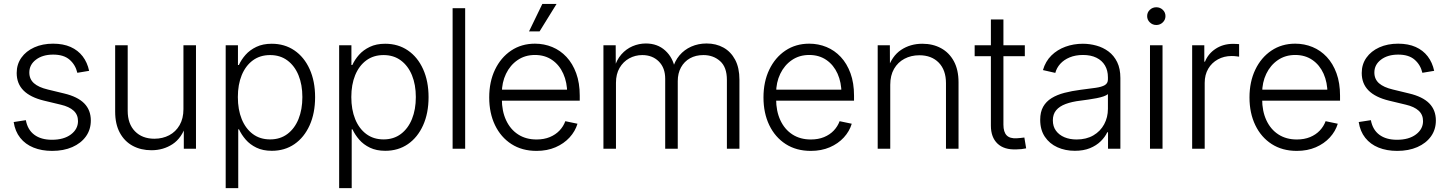

<svg xmlns="http://www.w3.org/2000/svg" viewBox="-20 -770 7503 994"><path d="M250 11.2Q195.8 11.2 153.6 -5.9Q111.3 -22.9 84.7 -56.4Q58.1 -89.8 50.8 -138.2L113.8 -147.9Q123 -98.1 157.7 -72.3Q192.4 -46.4 249 -46.4Q310.5 -46.4 347.2 -74Q383.8 -101.6 383.8 -143.1Q383.8 -176.3 361.1 -197Q338.4 -217.8 294.9 -228L207.5 -249Q137.2 -266.1 101.8 -301.5Q66.4 -336.9 66.4 -392.1Q66.4 -437 90.6 -471.2Q114.7 -505.4 157.5 -524.7Q200.2 -543.9 254.9 -543.9Q307.1 -543.9 345.5 -526.9Q383.8 -509.8 408 -478.3Q432.1 -446.8 441.4 -403.3L380.4 -393.1Q370.6 -434.6 340.3 -460.9Q310.1 -487.3 255.4 -487.3Q200.7 -487.3 166.3 -461.2Q131.8 -435.1 131.8 -394.5Q131.8 -360.4 155.8 -339.1Q179.7 -317.9 227.5 -306.6L312 -286.1Q381.8 -269.5 416 -234.9Q450.2 -200.2 450.2 -146Q450.2 -99.1 424.8 -63.7Q399.4 -28.3 354.2 -8.5Q309.1 11.2 250 11.2Z M764.2 7.8Q709.5 7.8 667 -15.1Q624.5 -38.1 600.3 -82.8Q576.2 -127.4 576.2 -191.9V-535.6H641.1V-196.3Q641.1 -128.9 678.7 -90.3Q716.3 -51.8 779.3 -51.8Q821.8 -51.8 856 -69.8Q890.1 -87.9 909.9 -122.3Q929.7 -156.7 929.7 -204.6V-535.6H994.6V0H931.6V-125.5H943.8Q921.4 -55.2 873.3 -23.7Q825.2 7.8 764.2 7.8Z M1148.4 204.1V-535.6H1211.9V-433.6H1216.8Q1229 -460.9 1251.2 -486.1Q1273.4 -511.2 1307.1 -527.3Q1340.8 -543.5 1386.7 -543.5Q1453.6 -543.5 1504.2 -509Q1554.7 -474.6 1583 -412.1Q1611.3 -349.6 1611.3 -267.1Q1611.3 -184.1 1583 -121.3Q1554.7 -58.6 1504.4 -23.9Q1454.1 10.7 1387.2 10.7Q1341.3 10.7 1307.9 -5.4Q1274.4 -21.5 1252.2 -47.1Q1230 -72.8 1217.3 -100.6H1213.4V204.1ZM1378.4 -48.3Q1430.7 -48.3 1468 -76.4Q1505.4 -104.5 1525.4 -153.8Q1545.4 -203.1 1545.4 -267.6Q1545.4 -331.5 1525.4 -380.4Q1505.4 -429.2 1468 -457Q1430.7 -484.9 1378.4 -484.9Q1326.2 -484.9 1288.8 -457.3Q1251.5 -429.7 1231.4 -380.9Q1211.4 -332 1211.4 -267.6Q1211.4 -202.6 1231.4 -153.3Q1251.5 -104 1288.8 -76.2Q1326.2 -48.3 1378.4 -48.3Z M1735.8 204.1V-535.6H1799.3V-433.6H1804.2Q1816.4 -460.9 1838.6 -486.1Q1860.8 -511.2 1894.5 -527.3Q1928.2 -543.5 1974.1 -543.5Q2041 -543.5 2091.6 -509Q2142.1 -474.6 2170.4 -412.1Q2198.7 -349.6 2198.7 -267.1Q2198.7 -184.1 2170.4 -121.3Q2142.1 -58.6 2091.8 -23.9Q2041.5 10.7 1974.6 10.7Q1928.7 10.7 1895.3 -5.4Q1861.8 -21.5 1839.6 -47.1Q1817.4 -72.8 1804.7 -100.6H1800.8V204.1ZM1965.8 -48.3Q2018.1 -48.3 2055.4 -76.4Q2092.8 -104.5 2112.8 -153.8Q2132.8 -203.1 2132.8 -267.6Q2132.8 -331.5 2112.8 -380.4Q2092.8 -429.2 2055.4 -457Q2018.1 -484.9 1965.8 -484.9Q1913.6 -484.9 1876.2 -457.3Q1838.9 -429.7 1818.8 -380.9Q1798.8 -332 1798.8 -267.6Q1798.8 -202.6 1818.8 -153.3Q1838.9 -104 1876.2 -76.2Q1913.6 -48.3 1965.8 -48.3Z M2388.2 -727.5V0H2323.2V-727.5Z M2757.8 11.2Q2682.6 11.2 2627.7 -24.2Q2572.8 -59.6 2542.7 -122.1Q2512.7 -184.6 2512.7 -265.6Q2512.7 -346.7 2542.7 -409.4Q2572.8 -472.2 2626.2 -508.1Q2679.7 -543.9 2749.5 -543.9Q2796.9 -543.9 2838.9 -526.6Q2880.9 -509.3 2912.8 -475.1Q2944.8 -440.9 2963.1 -390.6Q2981.4 -340.3 2981.4 -274.9V-249H2553.2V-305.7H2945.8L2916.5 -285.2Q2916.5 -343.3 2896.2 -388.4Q2876 -433.6 2838.4 -459.5Q2800.8 -485.4 2749.5 -485.4Q2698.2 -485.4 2659.7 -459Q2621.1 -432.6 2599.6 -387.9Q2578.1 -343.3 2578.1 -288.1V-257.3Q2578.1 -194.8 2600.1 -147.5Q2622.1 -100.1 2662.4 -74Q2702.6 -47.9 2757.8 -47.9Q2796.4 -47.9 2826.4 -60.3Q2856.4 -72.8 2876.7 -94.2Q2897 -115.7 2906.7 -142.6L2969.7 -129.4Q2958 -90.3 2928.7 -58.3Q2899.4 -26.4 2856 -7.6Q2812.5 11.2 2757.8 11.2ZM2718.8 -607.4 2787.6 -749.5H2861.3L2773.4 -607.4Z M3104 0V-535.6H3167.5L3168 -416.5H3159.7Q3171.9 -460 3196.8 -488.3Q3221.7 -516.6 3254.9 -530.8Q3288.1 -544.9 3323.7 -544.9Q3383.8 -544.9 3423.8 -508.5Q3463.9 -472.2 3474.6 -413.6H3462.4Q3472.7 -453.6 3497.6 -483.2Q3522.5 -512.7 3558.8 -528.8Q3595.2 -544.9 3638.2 -544.9Q3687 -544.9 3725.3 -523.7Q3763.7 -502.4 3785.9 -460.7Q3808.1 -418.9 3808.1 -357.4V0H3743.2V-356.4Q3743.2 -422.4 3708 -453.6Q3672.9 -484.9 3621.6 -484.9Q3582 -484.9 3552.2 -468.3Q3522.5 -451.7 3505.6 -421.1Q3488.8 -390.6 3488.8 -350.1V0H3423.8V-362.3Q3423.8 -418.9 3390.6 -451.9Q3357.4 -484.9 3305.2 -484.9Q3268.6 -484.9 3237.5 -467.8Q3206.5 -450.7 3187.7 -418.7Q3168.9 -386.7 3168.9 -341.3V0Z M4177.7 11.2Q4102.5 11.2 4047.6 -24.2Q3992.7 -59.6 3962.6 -122.1Q3932.6 -184.6 3932.6 -265.6Q3932.6 -346.7 3962.6 -409.4Q3992.7 -472.2 4046.1 -508.1Q4099.6 -543.9 4169.4 -543.9Q4216.8 -543.9 4258.8 -526.6Q4300.8 -509.3 4332.8 -475.1Q4364.7 -440.9 4383.1 -390.6Q4401.4 -340.3 4401.4 -274.9V-249H3973.1V-305.7H4365.7L4336.4 -285.2Q4336.4 -343.3 4316.2 -388.4Q4295.9 -433.6 4258.3 -459.5Q4220.7 -485.4 4169.4 -485.4Q4118.2 -485.4 4079.6 -459Q4041 -432.6 4019.5 -387.9Q3998 -343.3 3998 -288.1V-257.3Q3998 -194.8 4020 -147.5Q4042 -100.1 4082.3 -74Q4122.6 -47.9 4177.7 -47.9Q4216.3 -47.9 4246.3 -60.3Q4276.4 -72.8 4296.6 -94.2Q4316.9 -115.7 4326.7 -142.6L4389.6 -129.4Q4377.9 -90.3 4348.6 -58.3Q4319.3 -26.4 4275.9 -7.6Q4232.4 11.2 4177.7 11.2Z M4588.9 -331.1V0H4523.9V-535.6H4586.9L4587.4 -410.2H4574.7Q4597.2 -480 4645 -511.7Q4692.9 -543.5 4754.9 -543.5Q4809.6 -543.5 4851.8 -520.5Q4894 -497.6 4918.2 -453.1Q4942.4 -408.7 4942.4 -343.8V0H4877.4V-339.4Q4877.4 -407.2 4840.1 -445.6Q4802.7 -483.9 4739.7 -483.9Q4696.8 -483.9 4662.6 -465.8Q4628.4 -447.8 4608.6 -413.6Q4588.9 -379.4 4588.9 -331.1Z M5285.6 -535.6V-479H5025.9V-535.6ZM5109.9 -669.4H5174.8V-124.5Q5174.8 -86.4 5191.7 -69.1Q5208.5 -51.8 5244.6 -54.2Q5252.4 -54.7 5263.2 -55.7Q5273.9 -56.6 5283.2 -58.1L5292.5 -2Q5281.2 0.5 5268.1 2Q5254.9 3.4 5242.7 3.4Q5178.7 6.3 5144.3 -26.4Q5109.9 -59.1 5109.9 -119.6Z M5544.4 10.7Q5495.1 10.7 5454.3 -7.6Q5413.6 -25.9 5389.4 -61.8Q5365.2 -97.7 5365.2 -149.9Q5365.2 -190.4 5380.6 -217.5Q5396 -244.6 5424.1 -262Q5452.1 -279.3 5490.5 -289.3Q5528.8 -299.3 5574.7 -305.2Q5621.1 -311 5652.3 -315.4Q5683.6 -319.8 5699.7 -329.3Q5715.8 -338.9 5715.8 -358.9V-370.1Q5715.8 -405.3 5700.4 -431.2Q5685.1 -457 5656.2 -471.2Q5627.4 -485.4 5586.9 -485.4Q5547.9 -485.4 5517.8 -472.9Q5487.8 -460.4 5469 -439.5Q5450.2 -418.5 5443.4 -392.6L5379.4 -407.2Q5392.6 -452.6 5423.1 -482.7Q5453.6 -512.7 5495.8 -528.1Q5538.1 -543.5 5585.9 -543.5Q5621.6 -543.5 5656.2 -533.9Q5690.9 -524.4 5719 -503.4Q5747.1 -482.4 5763.7 -448.5Q5780.3 -414.6 5780.3 -366.2V0H5716.3V-85.4H5712.4Q5701.2 -61 5678.7 -38.8Q5656.2 -16.6 5622.8 -2.9Q5589.4 10.7 5544.4 10.7ZM5553.7 -47.9Q5604 -47.9 5640.4 -69.1Q5676.8 -90.3 5696.3 -126.5Q5715.8 -162.6 5715.8 -206.5V-282.7Q5708.5 -276.4 5693.1 -271Q5677.7 -265.6 5657.2 -261.7Q5636.7 -257.8 5615 -254.6Q5593.3 -251.5 5574.2 -249Q5529.3 -243.7 5497.1 -231.7Q5464.8 -219.7 5447.8 -199.2Q5430.7 -178.7 5430.7 -147Q5430.7 -115.2 5446.8 -93.3Q5462.9 -71.3 5490.5 -59.6Q5518.1 -47.9 5553.7 -47.9Z M5933.6 0V-535.6H5998.5V0ZM5966.3 -640.6Q5946.8 -640.6 5932.9 -654.1Q5918.9 -667.5 5918.9 -686.5Q5918.9 -706.1 5932.9 -719.2Q5946.8 -732.4 5966.3 -732.4Q5985.8 -732.4 5999.8 -719.2Q6013.7 -706.1 6013.7 -686.5Q6013.7 -667.5 5999.8 -654.1Q5985.8 -640.6 5966.3 -640.6Z M6151.9 0V-535.6H6214.8V-450.7H6218.3Q6234.9 -492.2 6273.7 -517.6Q6312.5 -543 6363.8 -543Q6372.1 -543 6380.6 -542.5Q6389.2 -542 6395 -541.5V-476.6Q6391.6 -477.1 6380.6 -478.5Q6369.6 -480 6356.4 -480Q6316.9 -480 6285.2 -462.6Q6253.4 -445.3 6235.1 -414.1Q6216.8 -382.8 6216.8 -340.8V0Z M6693.8 11.2Q6618.7 11.2 6563.7 -24.2Q6508.8 -59.6 6478.8 -122.1Q6448.7 -184.6 6448.7 -265.6Q6448.7 -346.7 6478.8 -409.4Q6508.8 -472.2 6562.3 -508.1Q6615.7 -543.9 6685.5 -543.9Q6732.9 -543.9 6774.9 -526.6Q6816.9 -509.3 6848.9 -475.1Q6880.9 -440.9 6899.2 -390.6Q6917.5 -340.3 6917.5 -274.9V-249H6489.3V-305.7H6881.8L6852.5 -285.2Q6852.5 -343.3 6832.3 -388.4Q6812 -433.6 6774.4 -459.5Q6736.8 -485.4 6685.5 -485.4Q6634.3 -485.4 6595.7 -459Q6557.1 -432.6 6535.6 -387.9Q6514.2 -343.3 6514.2 -288.1V-257.3Q6514.2 -194.8 6536.1 -147.5Q6558.1 -100.1 6598.4 -74Q6638.7 -47.9 6693.8 -47.9Q6732.4 -47.9 6762.5 -60.3Q6792.5 -72.8 6812.7 -94.2Q6833 -115.7 6842.8 -142.6L6905.8 -129.4Q6894 -90.3 6864.7 -58.3Q6835.4 -26.4 6792 -7.6Q6748.5 11.2 6693.8 11.2Z M7213.4 11.2Q7159.2 11.2 7116.9 -5.9Q7074.7 -22.9 7048.1 -56.4Q7021.5 -89.8 7014.2 -138.2L7077.1 -147.9Q7086.4 -98.1 7121.1 -72.3Q7155.8 -46.4 7212.4 -46.4Q7273.9 -46.4 7310.5 -74Q7347.2 -101.6 7347.2 -143.1Q7347.2 -176.3 7324.5 -197Q7301.8 -217.8 7258.3 -228L7170.9 -249Q7100.6 -266.1 7065.2 -301.5Q7029.8 -336.9 7029.8 -392.1Q7029.8 -437 7054 -471.2Q7078.1 -505.4 7120.8 -524.7Q7163.6 -543.9 7218.3 -543.9Q7270.5 -543.9 7308.8 -526.9Q7347.2 -509.8 7371.3 -478.3Q7395.5 -446.8 7404.8 -403.3L7343.8 -393.1Q7334 -434.6 7303.7 -460.9Q7273.4 -487.3 7218.8 -487.3Q7164.1 -487.3 7129.6 -461.2Q7095.2 -435.1 7095.2 -394.5Q7095.2 -360.4 7119.1 -339.1Q7143.1 -317.9 7190.9 -306.6L7275.4 -286.1Q7345.2 -269.5 7379.4 -234.9Q7413.6 -200.2 7413.6 -146Q7413.6 -99.1 7388.2 -63.7Q7362.8 -28.3 7317.6 -8.5Q7272.5 11.2 7213.4 11.2Z"/></svg>

Font: Inter 20pt Light
Style: Regular
Weight: 300
Version: Version 4.001;git-66647c0bb